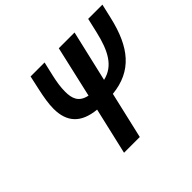

<svg xmlns="http://www.w3.org/2000/svg" viewBox="-162 -938 1155 1155"><g transform="rotate(-45 415.5 -361.0)"><path d="M427 0 496 -298C673 -316 763 -427 810 -631L831 -722H710L689 -631C659 -501 615 -417 518 -395L594 -722H460L385 -394C317 -408 302 -452 302 -510C302 -549 308 -587 318 -631L339 -722H220L200 -631C188 -576 180 -529 180 -487C180 -374 237 -310 362 -298L293 0Z"/></g></svg>

Font: Perun SemiBold Italic
Style: Regular
Weight: 400
Italic angle: -12°
Foundry: Copyright (c) Stefan Peev, Context Ltd, 2016
Version: Version 1.026